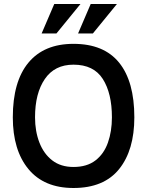

<svg xmlns="http://www.w3.org/2000/svg" viewBox="-20 -929 734 959"><path d="M251 -909H382L262 -762H188ZM433 -909H564L444 -762H370ZM44 -343Q44 -522 122 -616Q200 -710 347 -710Q499 -710 575 -616Q651 -522 651 -343Q651 -179 575 -84.5Q499 10 347 10Q200 10 122 -84.5Q44 -179 44 -343ZM347 -95Q414 -95 456.5 -127.5Q499 -160 519 -216.5Q539 -273 539 -343Q539 -463 493.5 -534.5Q448 -606 347 -606Q253 -606 204 -534.5Q155 -463 155 -343Q155 -273 177 -216.5Q199 -160 241.5 -127.5Q284 -95 347 -95Z"/></svg>

Font: Haskoy SemiBold
Style: Regular
Weight: 600
Designer: Ertekin Erdin
Foundry: Ertekin Erdin
Version: Version 1.500; ttfautohint (v1.8.3)